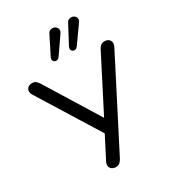

<svg xmlns="http://www.w3.org/2000/svg" viewBox="-222 -1071 1091 1203"><g transform="rotate(-30 323.5 -469.5)"><path d="M258 7Q242 7 230 -1.5Q218 -10 215.5 -24Q213 -38 223 -57L312 -230V-196L31 -648Q21 -665 22.5 -679.5Q24 -694 35.5 -703Q47 -712 64 -712Q82 -712 92 -703.5Q102 -695 112 -679L358 -281H339L543 -679Q550 -693 560 -702.5Q570 -712 589 -712Q606 -712 617 -704Q628 -696 631 -682Q634 -668 624 -648L305 -26Q298 -13 287.5 -3Q277 7 258 7ZM291 -770Q283 -760 273.5 -758Q264 -756 256 -760Q248 -764 245 -773Q242 -782 247 -792L314 -925Q320 -939 331.5 -943.5Q343 -948 354.5 -945.5Q366 -943 373.5 -935.5Q381 -928 382.5 -916.5Q384 -905 375 -892ZM421 -768Q413 -759 404 -757.5Q395 -756 387 -760.5Q379 -765 377 -774Q375 -783 380 -794L450 -926Q457 -940 468.5 -944Q480 -948 491 -945.5Q502 -943 509.5 -935.5Q517 -928 518 -916.5Q519 -905 509 -892Z"/></g></svg>

Font: Nunito Medium
Style: Regular
Weight: 500
Designer: Vernon Adams
Foundry: Vernon Adams
Version: Version 3.602